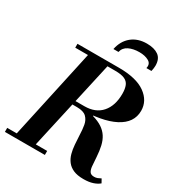

<svg xmlns="http://www.w3.org/2000/svg" viewBox="-229 -1132 1189 1286"><g transform="rotate(30 365.5 -488.5)"><path d="M66 0 230 -754H381L213 0ZM-1 0V-31H308V0ZM612 11Q564 11 533.5 -2.5Q503 -16 485 -39.5Q467 -63 458.5 -94Q450 -125 447.5 -160.5Q445 -196 443 -233Q442 -272 436 -306.5Q430 -341 407.5 -363Q385 -385 334 -385L457 -391V-387Q502 -374 531 -354.5Q560 -335 577.5 -308Q595 -281 603.5 -244.5Q612 -208 615 -161Q618 -127 619.5 -99Q621 -71 630.5 -54.5Q640 -38 666 -38Q680 -38 691.5 -42.5Q703 -47 716 -54L732 -25Q714 -9 684 1Q654 11 612 11ZM182 -385V-415H374Q460 -415 506.5 -468.5Q553 -522 553 -614Q553 -652 543 -676.5Q533 -701 507.5 -712.5Q482 -724 434 -724H125V-754H446Q581 -754 650 -704.5Q719 -655 719 -578Q719 -485 622.5 -435Q526 -385 346 -385ZM351 -844Q365 -912 411.5 -950Q458 -988 528 -988Q585 -988 618 -964.5Q651 -941 651 -888Q651 -870 645 -844H606Q615 -880 586 -896.5Q557 -913 513 -913Q466 -913 432 -896.5Q398 -880 390 -844Z"/></g></svg>

Font: Libre Bodoni
Style: Italic
Weight: 400
Italic angle: -13°
Designer: Pablo Impallari, Rodrigo Fuenzalida
Foundry: Impallari Type
Version: Version 2.005;gftools[0.9.23]